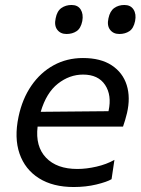

<svg xmlns="http://www.w3.org/2000/svg" viewBox="-20 -740 568 771"><path d="M276 11Q192.5 11 136.5 -24.2Q80.5 -59.5 58.5 -123Q36.5 -186.5 54.5 -271.5Q69.5 -343 106 -396Q142.5 -449 195.5 -478Q248.5 -507 313 -507Q384 -507 428.5 -477.8Q473 -448.5 488.8 -398.5Q504.5 -348.5 490 -286Q487 -272.5 482.5 -258Q478 -243.5 474 -231.5H131Q121.5 -152 164.8 -106.8Q208 -61.5 290.5 -61.5Q327 -61.5 367.2 -70.8Q407.5 -80 439.5 -98L428 -20.5Q409.5 -9.5 367.2 0.8Q325 11 276 11ZM313.5 -440.5Q259 -440.5 212.5 -404Q166 -367.5 143.5 -291L415.5 -293.5L416 -295Q429.5 -357.5 402 -399Q374.5 -440.5 313.5 -440.5ZM459 -603.5Q435 -603.5 422 -620.5Q409 -637.5 415.5 -666.5Q421.5 -695.5 438.8 -707.8Q456 -720 479.5 -720Q504.5 -720 516.2 -701.8Q528 -683.5 522.5 -655.5Q516.5 -626 499.5 -614.8Q482.5 -603.5 459 -603.5ZM247 -603.5Q223 -603.5 210 -620.5Q197 -637.5 203.5 -666.5Q209 -695.5 226.5 -707.8Q244 -720 267.5 -720Q292.5 -720 304 -701.8Q315.5 -683.5 310.5 -655.5Q304.5 -626 287.5 -614.8Q270.5 -603.5 247 -603.5Z"/></svg>

Font: Commissioner
Style: Italic
Weight: 400
Italic angle: -12°
Designer: Kostas Bartsokas
Foundry: Kostas Bartsokas
Version: Version 1.000; ttfautohint (v1.8.3)